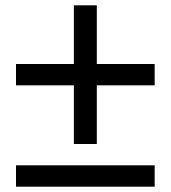

<svg xmlns="http://www.w3.org/2000/svg" viewBox="-20 -700 640 720"><path d="M40 -380V-460H257V-680H343V-460H560V-380H343V-160H257V-380ZM40 0V-80H560V0Z"/></svg>

Font: Tektur Condensed
Style: Regular
Weight: 400
Width: 3
Designer: Adam Jagosz
Foundry: Adam Jagosz
Version: Version 1.005;gftools[0.9.30]